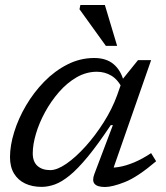

<svg xmlns="http://www.w3.org/2000/svg" viewBox="-20 -738 664 768"><path d="M357.5 -42 431.5 -237.5H423Q371.5 -160 331.2 -111.2Q291 -62.5 258.8 -36.2Q226.5 -10 199.2 -0.2Q172 9.5 146.5 9.5Q109 9.5 80.5 -4Q52 -17.5 36 -44Q20 -70.5 20 -109.5Q20 -156 36.8 -210Q53.5 -264 84.2 -316.2Q115 -368.5 157 -411.5Q199 -454.5 249.8 -480.2Q300.5 -506 357 -506Q405 -506 434.2 -481.5Q463.5 -457 475.5 -411.5L471 -381Q452.5 -419 426 -435Q399.5 -451 367.5 -451Q325 -451 286.5 -428.8Q248 -406.5 216 -369.8Q184 -333 160.2 -289.5Q136.5 -246 123.8 -202.8Q111 -159.5 111 -125Q111 -91 130 -74.2Q149 -57.5 181 -57.5Q208.5 -57.5 245.8 -83.2Q283 -109 322 -152.2Q361 -195.5 394.8 -248.8Q428.5 -302 448.5 -357L471.5 -422.5L532 -497.5H584.5L424 -37.5L404 -68Q426.5 -65.5 454.8 -70Q483 -74.5 516 -88.2Q549 -102 584.5 -125.5L604.5 -93Q530.5 -30 480 -10Q429.5 10 400 10Q369 10 358.2 -2.8Q347.5 -15.5 357.5 -42ZM448.5 -554.5H403.5L298 -701L301.5 -718H399.5Z"/></svg>

Font: Newsreader 8pt
Style: Italic
Weight: 400
Italic angle: -17°
Version: Version 1.003